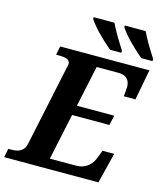

<svg xmlns="http://www.w3.org/2000/svg" viewBox="-156 -1030 963 1129"><g transform="rotate(15 325.5 -465.5)"><path d="M-12.2 -53.2H1Q16.6 -53.2 31.5 -55.2Q46.4 -57.1 58.6 -63.5Q70.8 -69.8 79.8 -81.5Q88.9 -93.3 92.8 -112.8L196.8 -604Q198.7 -609.4 200 -616.2Q201.2 -623 201.2 -627Q201.2 -637.7 195.8 -644.5Q190.4 -651.4 180.9 -655Q171.4 -658.7 158 -659.9Q144.5 -661.1 128.9 -661.1H116.2L127 -713.9H669.9L634.8 -527.8H564Q564.5 -531.2 565.2 -540Q565.9 -548.8 566.7 -558.3Q567.4 -567.9 568.1 -575.9Q568.8 -584 568.8 -585.9Q568.8 -599.6 564.9 -611.8Q561 -624 552.7 -633.3Q544.4 -642.6 531 -647.7Q517.6 -652.8 498 -652.8H365.2L312 -402.8H539.1L525.9 -342.8H298.8L238.8 -61H397Q420.4 -61 439 -67.6Q457.5 -74.2 471.2 -85.4Q484.9 -96.7 494.4 -111.6Q503.9 -126.5 509.8 -143.1L525.9 -186H597.2L550.8 0H-22.9ZM605 -771Q505.9 -854.5 461.9 -920.9V-931.2H588.9Q614.7 -876 673.8 -784.2V-771ZM415 -771Q315.9 -854.5 272 -920.9V-931.2H398.9Q424.8 -876 483.9 -784.2V-771Z"/></g></svg>

Font: Droid Serif
Style: Bold Italic
Weight: 700
Italic angle: -12°
Designer: Monotype Design team
Foundry: Monotype Imaging Inc.
Version: Version 1.03